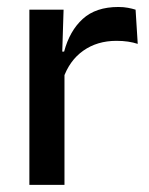

<svg xmlns="http://www.w3.org/2000/svg" viewBox="-20 -516 417 536"><path d="M156 -295.5 135 -372H159Q174.5 -430 211 -463.2Q247.5 -496.5 310.5 -496.5Q325.5 -496.5 337.2 -494.2Q349 -492 358.5 -489L364.5 -393.5Q352.5 -397.5 337.5 -399.8Q322.5 -402 305 -402Q251.5 -402 212.5 -374.5Q173.5 -347 156 -295.5ZM62 0V-489H157.5L153 -346.5L160 -339.5V0Z"/></svg>

Font: Anek Gujarati Medium
Style: Regular
Weight: 500
Designer: Mrunmayee Ghaisas (Gujarati), Yesha Goshar (Latin)
Foundry: Ek Type
Version: Version 1.003